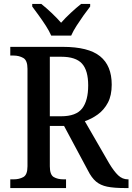

<svg xmlns="http://www.w3.org/2000/svg" viewBox="-20 -951 670 971"><path d="M32 0V-44H49Q77 -44 98 -55.5Q119 -67 119 -110V-603Q119 -646 97.5 -658Q76 -670 49 -670H32V-714H298Q427 -714 486 -666.5Q545 -619 545 -523Q545 -468 525.5 -431.5Q506 -395 475 -372.5Q444 -350 409 -338L532 -125Q556 -85 577.5 -64.5Q599 -44 627 -44H630V0H611Q556 0 522 -7Q488 -14 465.5 -33Q443 -52 424 -90L304 -314H232V-110Q232 -67 252 -55.5Q272 -44 301 -44H314V0ZM289 -363Q365 -363 395.5 -402.5Q426 -442 426 -519Q426 -595 394.5 -629.5Q363 -664 290 -664H232V-363ZM239 -771Q229 -794 212 -820.5Q195 -847 176 -873Q157 -899 143 -918V-931H189Q213 -912 240.5 -886Q268 -860 289 -836Q310 -860 338 -886Q366 -912 390 -931H436V-918Q421 -899 402.5 -873Q384 -847 367 -820.5Q350 -794 340 -771Z"/></svg>

Font: Noto Serif Khmer SemiCondensed Medium
Style: Regular
Weight: 500
Width: 4
Designer: Danh Hong and the Monotype Design Team
Foundry: Monotype Imaging Inc.
Version: Version 2.004; ttfautohint (v1.8.4.7-5d5b)